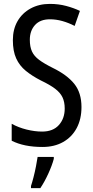

<svg xmlns="http://www.w3.org/2000/svg" viewBox="-20 -744 477 985"><path d="M398 -195Q398 -133 373.5 -87Q349 -41 304 -15.5Q259 10 198 10Q103 10 40 -22V-109Q74 -90 116 -79.5Q158 -69 196 -69Q252 -69 282 -102.5Q312 -136 312 -187Q312 -221 300.5 -245Q289 -269 262.5 -289Q236 -309 190 -331Q145 -354 112.5 -380.5Q80 -407 63 -444.5Q46 -482 46 -538Q46 -594 70 -635.5Q94 -677 137 -700.5Q180 -724 236 -724Q280 -724 319.5 -713.5Q359 -703 390 -688L363 -611Q332 -627 300 -636Q268 -645 236 -645Q186 -645 159.5 -615.5Q133 -586 133 -540Q133 -504 144 -480Q155 -456 180.5 -437Q206 -418 250 -396Q324 -360 361 -314Q398 -268 398 -195ZM256 61V71Q247 105 227.5 147.5Q208 190 187 221H139V210Q145 192 152 165Q159 138 164.5 109.5Q170 81 173 61Z"/></svg>

Font: Avrile Sans Condensed
Style: Regular
Weight: 400
Width: 3
Designer: Monotype Design Team
Foundry: Monotype Imaging Inc.
Version: Version 2.001;September 10, 2019;FontCreator 11.5.0.2425 64-